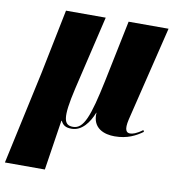

<svg xmlns="http://www.w3.org/2000/svg" viewBox="-113 -611 837 909"><g transform="rotate(10 305.5 -157.0)"><path d="M-29 222H163L200 -19H202C212 1 225 10 254 10C303 10 337 -36 356 -85H357C352 -8 413 10 460 10C522 10 562 -12 594 -35L590 -43C561 -21 542 -16 530 -16C513 -16 501 -28 513 -80L624 -536H432L371 -240C334 -64 310 0 259 0C214 0 204 -33 238 -180L322 -536H131L68 -225Z"/></g></svg>

Font: Noto Serif Display SemiCondensed Black
Style: Italic
Weight: 900
Width: 4
Italic angle: -12°
Designer: Monotype Design Team
Foundry: Monotype Imaging Inc.
Version: Version 2.009